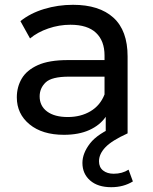

<svg xmlns="http://www.w3.org/2000/svg" viewBox="-20 -555 638 799"><path d="M420 0V-69Q396 -34 352 -14Q308 6 246 6Q156 6 103 -37.5Q50 -81 50 -150Q50 -193 70.5 -228Q91 -263 137.5 -284Q184 -305 263 -305H415V-324Q415 -385 379.5 -418.5Q344 -452 273 -452Q226 -452 181 -436.5Q136 -421 105 -395L65 -467Q106 -500 163.5 -517.5Q221 -535 284 -535Q393 -535 452 -481.5Q511 -428 511 -320V0ZM415 -162V-236H267Q195 -236 170 -212Q145 -188 145 -154Q145 -114 176 -91Q207 -68 262 -68Q316 -68 356.5 -92Q397 -116 415 -162ZM443 224Q387 224 355 196Q323 168 323 123Q323 83 354.5 42Q386 1 466 -32L511 0Q445 30 418.5 58Q392 86 392 116Q392 141 409 154.5Q426 168 453 168Q489 168 515 151L533 200Q494 224 443 224Z"/></svg>

Font: Montserrat Medium
Style: Regular
Weight: 500
Designer: Julieta Ulanovsky
Foundry: Julieta Ulanovsky
Version: Version 9.000; ttfautohint (v1.8.4.7-5d5b)